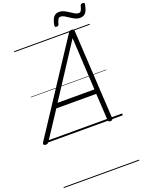

<svg xmlns="http://www.w3.org/2000/svg" viewBox="-341 -1364 1495 1992"><g transform="rotate(-20 406.5 -368.0)"><path d="M-22 14Q-38 14 -43.5 5Q-49 -4 -40 -20L600 -994Q608 -1006 615.5 -1010.5Q623 -1015 637 -1015Q650 -1015 656.5 -1009.5Q663 -1004 664 -988L719 -14Q720 0 713.5 7Q707 14 692 14Q678 14 673 8.5Q668 3 667 -10L650 -303H209L16 -9Q6 5 -1 9.5Q-8 14 -22 14ZM241 -353H648L617 -930ZM503 -1098Q481 -1098 484 -1120Q494 -1178 515.5 -1206Q537 -1234 577 -1234Q605 -1234 631 -1221.5Q657 -1209 680.5 -1193Q704 -1177 725.5 -1164.5Q747 -1152 766 -1152Q783 -1152 793 -1167Q803 -1182 811 -1216Q815 -1236 839 -1236Q852 -1236 856.5 -1231.5Q861 -1227 858 -1215Q848 -1157 827 -1129Q806 -1101 763 -1101Q735 -1101 709.5 -1113.5Q684 -1126 661 -1142Q638 -1158 616.5 -1170.5Q595 -1183 575 -1183Q559 -1183 548.5 -1168Q538 -1153 529 -1118Q528 -1108 521.5 -1103Q515 -1098 503 -1098ZM0 490H833V500H0ZM0 -20H833V0H0ZM0 -505H833V-500H0ZM0 -1010H833V-1000H0Z"/></g></svg>

Font: Playwrite US Trad Guides
Style: Regular
Weight: 400
Designer: Veronika Burian, José Scaglione
Foundry: TypeTogether
Version: Version 1.003